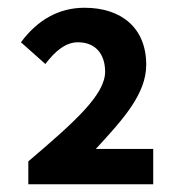

<svg xmlns="http://www.w3.org/2000/svg" viewBox="-20 -907 464 495"><path d="M53 -432H375V-523H227C298 -600 357 -665 357 -740C357 -835 293 -887 198 -887C132 -887 77 -856 34 -798L97 -742C122 -775 149 -798 181 -798C225 -798 251 -769 251 -722C251 -663 173 -593 53 -491Z"/></svg>

Font: Noto Sans CJK KR Bold
Style: Regular
Weight: 700
Designer: Ryoko NISHIZUKA (kana & ideographs); Paul D. Hunt (Latin, Greek & Cyrillic); Wenlong ZHANG (bopomofo); Sandoll Communica
Foundry: Adobe Systems Incorporated
Version: Version 1.004;PS 1.004;hotconv 1.0.82;makeotf.lib2.5.63406